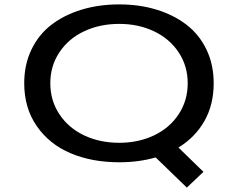

<svg xmlns="http://www.w3.org/2000/svg" viewBox="-20 -726 1090 872"><path d="M521.5 11Q397.5 11 300.8 -30Q204 -71 147 -153.2Q90 -235.5 90 -348Q90 -432.5 122.8 -500.8Q155.5 -569 213.5 -613.5Q271.5 -658 350.2 -682Q429 -706 521.5 -706Q613.5 -706 691.5 -682Q769.5 -658 827.2 -613.5Q885 -569 917.8 -500.8Q950.5 -432.5 950.5 -348Q950.5 -250.5 908.5 -176.5Q866.5 -102.5 790.5 -56L904 54.5L828.5 126L687 -11Q610.5 11 521.5 11ZM521.5 -77.5Q608.5 -77.5 679.2 -111Q750 -144.5 791.2 -206.8Q832.5 -269 832.5 -348Q832.5 -426.5 791.2 -488.5Q750 -550.5 679.2 -584Q608.5 -617.5 521.5 -617.5Q433.5 -617.5 362.2 -584Q291 -550.5 249.8 -488.5Q208.5 -426.5 208.5 -348Q208.5 -269 250 -206.8Q291.5 -144.5 362.5 -111Q433.5 -77.5 521.5 -77.5Z"/></svg>

Font: League Mono Extended
Style: Regular
Weight: 400
Width: 9
Designer: Tyler Finck
Foundry: The League of Moveable Type / Tyler Finck
Version: Version 2.210